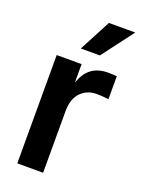

<svg xmlns="http://www.w3.org/2000/svg" viewBox="-140 -795 635 859"><g transform="rotate(20 178.0 -365.0)"><path d="M54.7 0V-515.6H173.3V-430.2H174.8Q189 -474.1 219.5 -497.3Q250 -520.5 299.8 -520.5Q312.5 -520.5 322.5 -519.8Q332.5 -519 339.8 -518.6V-409.2Q333 -410.2 316.4 -411.6Q299.8 -413.1 281.7 -413.1Q237.8 -413.1 207.8 -382.8Q177.7 -352.5 177.7 -292V0ZM146 -580.1 225.1 -730.5H350.6L236.8 -580.1Z"/></g></svg>

Font: Inter Display SemiBold
Style: Regular
Weight: 600
Designer: Rasmus Andersson
Foundry: rsms
Version: Version 4.001;git-9221beed3